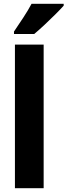

<svg xmlns="http://www.w3.org/2000/svg" viewBox="-20 -996 357 1016"><path d="M211 0H59V-760H211ZM317 -966Q301 -948 273.5 -920.5Q246 -893 216 -865Q186 -837 161 -816H54V-829Q79 -866 104 -904Q129 -942 147 -976H317Z"/></svg>

Font: Noto Sans Arabic UI Cn XBd
Style: Regular
Weight: 800
Width: 3
Designer: Monotype Design Team, Nadine Chahine and Nizar Qandah
Foundry: Monotype Imaging Inc.
Version: Version 2.010; ttfautohint (v1.8.4.7-5d5b)